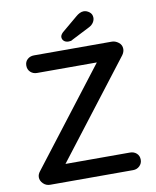

<svg xmlns="http://www.w3.org/2000/svg" viewBox="-95 -960 838 1032"><g transform="rotate(-10 323.5 -443.5)"><path d="M554 -700Q573 -700 590.5 -686.5Q608 -673 608 -651Q608 -635 597 -619L190 -90L181 -96H547Q568 -96 582.5 -83Q597 -70 597 -48Q597 -28 582.5 -14Q568 0 547 0H94Q72 0 56.5 -15.5Q41 -31 41 -50Q41 -66 53 -81L460 -610L468 -604H129Q108 -604 93.5 -617.5Q79 -631 79 -653Q79 -674 93.5 -687Q108 -700 129 -700ZM326 -741Q310 -741 300.5 -749.5Q291 -758 291 -771Q291 -777 294.5 -783Q298 -789 304 -795L391 -868Q400 -876 411 -881.5Q422 -887 433 -887Q449 -887 464 -875.5Q479 -864 479 -844Q479 -831 471 -818.5Q463 -806 448 -798L348 -747Q343 -743 337 -742Q331 -741 326 -741Z"/></g></svg>

Font: Quicksand SemiBold
Style: Regular
Weight: 600
Designer: Andrew Paglinawan
Foundry: Andrew Paglinawan
Version: Version 3.004